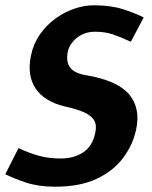

<svg xmlns="http://www.w3.org/2000/svg" viewBox="-36 -696 573 726"><path d="M479 -207.3Q467 -149.3 430 -99.5Q393 -49.7 329.5 -19.8Q266 10 172.7 10L194.7 -96.7Q243.7 -96.7 278.7 -120Q313.7 -143.3 324.3 -194Q330.7 -223.3 319.7 -241.3Q308.7 -259.3 281.3 -271.5Q254 -283.7 210 -293.3Q131.7 -311.7 98.5 -361.7Q65.3 -411.7 81.3 -486.7Q90.3 -530.7 114.8 -565.7Q139.3 -600.7 173 -625.3Q206.7 -650 244.7 -663Q282.7 -676 318.7 -676L323.7 -576Q284 -576 255.7 -553.8Q227.3 -531.7 220.3 -500Q216 -479.3 219.8 -461Q223.7 -442.7 240 -429.8Q256.3 -417 288.7 -411.7Q407.3 -392 451.7 -339.7Q496 -287.3 479 -207.3ZM323.7 -576 318.7 -676Q381 -676 427.2 -661.7Q473.3 -647.3 507.3 -630L458.7 -538Q419.7 -556.3 390.3 -566.2Q361 -576 323.7 -576ZM194.7 -96.7 172.7 10Q110.3 10 64 -5.2Q17.7 -20.3 -16 -37.3L34 -136Q73 -117.7 110.2 -107.2Q147.3 -96.7 194.7 -96.7Z"/></svg>

Font: Epunda Sans Light
Style: Italic
Weight: 300
Italic angle: -12.0243°
Designer: Simon Atzbach
Foundry: typofactur
Version: Version 2.204